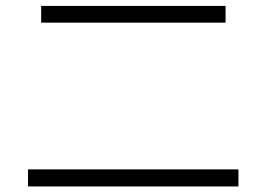

<svg xmlns="http://www.w3.org/2000/svg" viewBox="-20 -716 920 663"><path d="M76.7 -72.2V-131.1H803.3V-72.2ZM122.2 -637.8V-695.6H758.9V-637.8Z"/></svg>

Font: Paperlogy 3 Light
Style: Regular
Weight: 300
Designer: redesigned by Lee Juim, glyphs from Gmarket Sans & Montserrat
Foundry: PT&
Version: Version 1.001